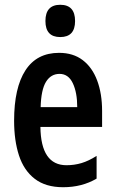

<svg xmlns="http://www.w3.org/2000/svg" viewBox="-20 -773 482 803"><path d="M227 -552Q286 -552 326 -521.5Q366 -491 386.5 -436Q407 -381 407 -309V-242H149Q151 -82 258 -82Q291 -82 321 -91Q351 -100 384 -121V-26Q323 10 244 10Q171 10 125.5 -25Q80 -60 59.5 -122.5Q39 -185 39 -268Q39 -406 86.5 -479Q134 -552 227 -552ZM229 -464Q193 -464 172.5 -431Q152 -398 150 -325H303Q303 -386 284.5 -425Q266 -464 229 -464ZM232 -753Q294 -753 294 -685Q294 -618 232 -618Q170 -618 170 -685Q170 -753 232 -753Z"/></svg>

Font: Noto Sans ExtraCondensed SemiBold
Style: Regular
Weight: 600
Width: 2
Designer: Monotype Design Team
Foundry: Monotype Imaging Inc.
Version: Version 2.013; ttfautohint (v1.8.4.7-5d5b)